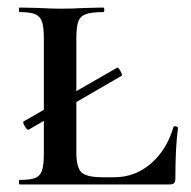

<svg xmlns="http://www.w3.org/2000/svg" viewBox="-20 -488 505 508"><path d="M43 -167 290 -309H291Q294 -309 299.5 -298.5Q305 -288 301 -287L56 -145Q52 -143 45.5 -154Q39 -165 43 -167ZM252 -19H282Q337 -19 379 -55Q421 -91 439 -152Q439 -154 444 -154Q446 -154 448.5 -152.5Q451 -151 451 -150Q444 -100 444 -15Q444 -7 440.5 -3.5Q437 0 429 0H32Q30 0 30 -6Q30 -12 32 -12Q60 -12 73 -17Q86 -22 91 -36.5Q96 -51 96 -81V-387Q96 -417 91 -431Q86 -445 73 -450.5Q60 -456 32 -456Q30 -456 30 -462Q30 -468 32 -468L80 -467Q120 -465 142 -465Q168 -465 208 -467L253 -468Q256 -468 256 -462Q256 -456 253 -456Q222 -456 207 -450.5Q192 -445 187 -430.5Q182 -416 182 -386V-85Q182 -45 195.5 -32Q209 -19 252 -19Z"/></svg>

Font: Cormorant Unicase SemiBold
Style: Regular
Weight: 600
Designer: Christian Thalmann (Catharsis Fonts)
Foundry: Catharsis Fonts
Version: Version 4.000